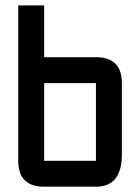

<svg xmlns="http://www.w3.org/2000/svg" viewBox="-20 -704 528 724"><path d="M48.8 -683.6H146.5V-488.3H341.8Q439.5 -488.3 439.5 -390.6V-122.1Q439.5 0 341.8 0H146.5Q48.8 0 48.8 -97.7ZM341.8 -390.6H146.5V-97.7H341.8Z"/></svg>

Font: BabelStone Runic Elder Futhark
Style: Regular
Weight: 400
Designer: Andrew West
Foundry: BabelStone
Version: Version 3.005 March 14, 2022